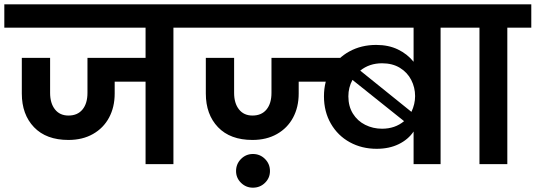

<svg xmlns="http://www.w3.org/2000/svg" viewBox="-41 -760 2480 889"><path d="M873 -632H762V0H633V-382H490V-327Q490 -264 464 -215.5Q438 -167 389.5 -139.5Q341 -112 276 -112Q173 -112 116.5 -171Q60 -230 60 -327V-492H191V-330Q191 -282 213.5 -253.5Q236 -225 276 -225Q318 -225 341 -253Q364 -281 364 -330V-492H633V-632H-21V-740H873Z M1553 -740V-632H831V-740ZM1553 -382H1342V-327Q1342 -264 1316 -215.5Q1290 -167 1241.5 -139.5Q1193 -112 1128 -112Q1025 -112 968.5 -171Q912 -230 912 -327V-492H1043V-330Q1043 -282 1065.5 -253.5Q1088 -225 1128 -225Q1170 -225 1193 -253Q1216 -281 1216 -330V-492H1553ZM1209 32Q1209 64 1186 86.5Q1163 109 1130 109Q1098 109 1075 86.5Q1052 64 1052 32Q1052 -1 1075 -24Q1098 -47 1130 -47Q1163 -47 1186 -24Q1209 -1 1209 32Z M2109 -740V-632H1999V0H1874V-151Q1849 -114 1805 -92.5Q1761 -71 1703 -71Q1634 -71 1578.5 -101.5Q1523 -132 1491 -187.5Q1459 -243 1459 -314Q1459 -384 1490.5 -438Q1522 -492 1577 -522Q1632 -552 1701 -552Q1758 -552 1801.5 -531Q1845 -510 1874 -474V-632H1379V-740ZM1728 -467Q1669 -467 1627 -433L1864 -242Q1881 -278 1881 -315Q1881 -355 1863 -390Q1845 -425 1810.5 -446Q1776 -467 1728 -467ZM1572 -314Q1572 -268 1593 -234Q1614 -200 1650 -182Q1686 -164 1728 -164Q1788 -164 1830 -199L1591 -390Q1572 -355 1572 -314Z M2179 0V-632H2068V-740H2419V-632H2308V0Z"/></svg>

Font: MSTAGE SemiBold
Style: Regular
Weight: 600
Designer: Ninad Kale (Devanagari), Jonny Pinhorn (Latin)
Foundry: Indian Type Foundry
Version: 4.004